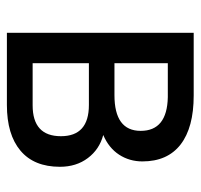

<svg xmlns="http://www.w3.org/2000/svg" viewBox="-32 -536 568 543"><g transform="rotate(90 251.5 -264.0)"><path d="M72.3 0V-528.3H249.5Q340.3 -528.3 388.2 -491.2Q436 -454.1 436 -383.3Q436 -346.7 417 -317.4Q397.9 -288.1 361.3 -272.5Q401.9 -261.7 426.5 -229Q451.2 -196.3 451.2 -149.9Q451.2 -76.7 405.5 -38.3Q359.9 0 276.4 0ZM158.2 -231.9V-72.8H277.3Q364.7 -72.8 364.7 -152.8Q364.7 -231.9 276.4 -231.9ZM158.2 -304.2H248.5Q349.6 -304.2 349.6 -378.4Q349.6 -453.1 254.4 -455.1H158.2Z"/></g></svg>

Font: Roboto Condensed
Style: Regular
Weight: 400
Designer: Google
Version: Version 2.001047; 2015